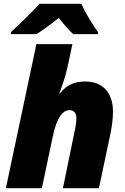

<svg xmlns="http://www.w3.org/2000/svg" viewBox="-20 -993 662 1013"><path d="M38 -813H173C214 -839 253 -869 290 -898C308 -876 344 -832 366 -813H497V-824C467 -863 429 -929 409 -973H189C150 -930 84 -866 38 -824ZM11 0H201L258 -271C279 -373 311 -412 347 -412C366 -412 383 -399 383 -371C383 -348 378 -318 374 -302L312 0H502L564 -294C571 -329 576 -369 576 -406C576 -491 533 -563 429 -563C375 -563 331 -545 297 -501H293C307 -536 326 -592 336 -638L362 -760H172Z"/></svg>

Font: Noto Sans UI Black
Style: Italic
Weight: 900
Italic angle: -372°
Designer: Monotype Design Team
Foundry: Monotype Imaging Inc.
Version: Version 1.901